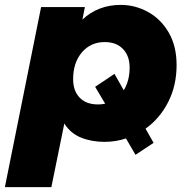

<svg xmlns="http://www.w3.org/2000/svg" viewBox="-49 -571 771 785"><path d="M579 13 505 62 466 -5Q424 9 379 9Q325 9 282 -8.5Q239 -26 214 -66L161 194H-29L119 -542H298L288 -491Q352 -551 445 -551Q503 -551 555.5 -522.5Q608 -494 640.5 -438.5Q673 -383 673 -305Q673 -221 638.5 -153.5Q604 -86 546 -45ZM352 -144Q367 -144 381 -147L340 -216L419 -269L457 -202Q481 -241 481 -295Q481 -342 454 -370.5Q427 -399 379 -399Q322 -399 286 -357Q250 -315 250 -247Q250 -200 276.5 -172Q303 -144 352 -144Z"/></svg>

Font: Montserrat ExtraBold
Style: Italic
Weight: 800
Italic angle: -11.3°
Designer: Julieta Ulanovsky
Foundry: Julieta Ulanovsky
Version: Version 9.000; ttfautohint (v1.8.4.7-5d5b)